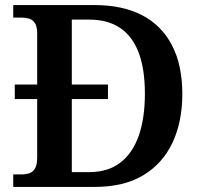

<svg xmlns="http://www.w3.org/2000/svg" viewBox="-20 -734 792 754"><path d="M32 0V-49H63Q81 -49 95 -53.5Q109 -58 117.5 -72.5Q126 -87 126 -116V-345H38V-402H126V-602Q126 -630 117 -643.5Q108 -657 94 -661Q80 -665 63 -665H32V-714H353Q461 -714 537.5 -674.5Q614 -635 655 -557Q696 -479 696 -365Q696 -256 657.5 -174Q619 -92 543 -46Q467 0 352 0ZM330 -58Q403 -58 451.5 -94.5Q500 -131 524.5 -200Q549 -269 549 -366Q549 -463 524.5 -527.5Q500 -592 451.5 -624.5Q403 -657 331 -657H262V-402H404V-345H262V-58Z"/></svg>

Font: Noto Serif Kannada SemiBold
Style: Regular
Weight: 600
Version: Version 2.003